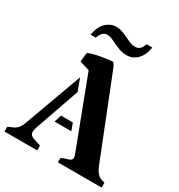

<svg xmlns="http://www.w3.org/2000/svg" viewBox="-227 -1047 1108 1187"><g transform="rotate(30 327.5 -453.5)"><path d="M242.2 -588.4 171.9 -609.9Q174.8 -630.4 175.8 -646.7Q176.8 -663.1 179.7 -675.8Q222.2 -694.8 320.8 -707Q336.4 -709 348.1 -709Q360.4 -694.3 365.7 -681.2L591.8 -111.8Q606.4 -74.2 625.7 -56.4Q645 -38.6 674.3 -36.1V0H362.3V-30.8Q374.5 -38.1 387.5 -41.7Q400.4 -45.4 411.1 -48.8Q434.6 -55.7 434.6 -73.2Q434.6 -83 425.3 -106.9ZM250.5 -437.5 140.6 -123Q132.8 -101.1 132.8 -86.4Q132.8 -71.8 141.1 -63.7Q149.4 -55.7 161.9 -51Q174.3 -46.4 188.5 -43Q202.6 -39.6 214.8 -33.2V0H-19V-33.2Q-9.3 -39.6 2.2 -43.5Q13.7 -47.4 25.4 -53.7Q52.7 -69.8 66.4 -106.9L218.3 -523.9ZM338.4 -208H218.3L234.4 -259.8H318.8ZM513.2 -906.7Q500.5 -827.6 447.3 -797.9Q426.3 -785.6 398.2 -785.6Q370.1 -785.6 348.1 -793.5Q326.2 -801.3 306.4 -810.8Q286.6 -820.3 269 -828.1Q251.5 -835.9 231.9 -835.9Q212.4 -835.9 199 -820.6Q185.5 -805.2 180.7 -784.7H142.6Q156.7 -869.6 215.3 -897.5Q234.9 -906.7 258.3 -906.7Q289.6 -906.7 324.7 -889.6Q359.9 -872.6 378.7 -864.7Q397.5 -856.9 414.1 -856.9Q430.7 -856.9 439.5 -861.3Q448.2 -865.7 454.6 -873Q463.9 -883.3 473.1 -906.7Z"/></g></svg>

Font: Stardos Stencil
Style: Bold
Weight: 700
Designer: vernon adams
Foundry: vernon adams
Version: Version 1.000